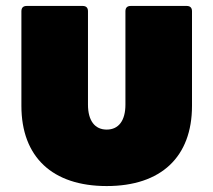

<svg xmlns="http://www.w3.org/2000/svg" viewBox="-20 -612 718 646"><path d="M339 14C522 14 626 -84 626 -256V-574C626 -586 620 -592 608 -592H420C408 -592 402 -586 402 -574V-260C402 -206 379 -176 339 -176C299 -176 276 -206 276 -260V-574C276 -586 270 -592 258 -592H70C58 -592 52 -586 52 -574V-256C52 -84 156 14 339 14Z"/></svg>

Font: LINE Seed Sans TH Heavy
Style: Regular
Weight: 900
Designer: Dalton Maag Ltd | Thai characters by Cadson Demak Co.,Ltd.
Foundry: Dalton Maag Ltd
Version: Version 1.003